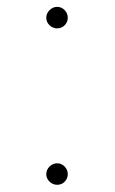

<svg xmlns="http://www.w3.org/2000/svg" viewBox="-20 -628 328 549"><path d="M112.3 -129.9Q112.3 -142.6 121.8 -151.9Q131.3 -161.1 143.6 -161.1Q155.8 -161.1 164.8 -151.9Q173.8 -142.6 173.8 -129.9Q173.8 -117.7 165 -108.6Q156.2 -99.6 143.6 -99.6Q130.9 -99.6 121.6 -108.6Q112.3 -117.7 112.3 -129.9ZM112.3 -577.1Q112.3 -589.8 121.8 -599.1Q131.3 -608.4 143.6 -608.4Q155.8 -608.4 164.8 -599.1Q173.8 -589.8 173.8 -577.1Q173.8 -564.9 165 -555.9Q156.2 -546.9 143.6 -546.9Q130.9 -546.9 121.6 -555.9Q112.3 -564.9 112.3 -577.1Z"/></svg>

Font: Pretendard GOV Thin
Style: Regular
Weight: 100
Designer: Base glyphs from Inter by Rasmus Andersson; Hangeul glyphs from Noto Sans CJK(Source Han Sans) by Jang Soo-young and Kan
Foundry: Kil Hyung-jin
Version: Version 1.309